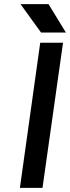

<svg xmlns="http://www.w3.org/2000/svg" viewBox="-20 -906 338 926"><path d="M178 -749H298L214 -886H79ZM76 0H185L284 -700H174Z"/></svg>

Font: Unageo
Style: SemiBold-Italic
Weight: 600
Designer: Richard Sepsi
Foundry: Richard Sepsi
Version: Version 2.000